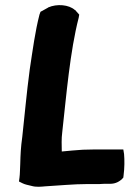

<svg xmlns="http://www.w3.org/2000/svg" viewBox="-20 -746 520 749"><path d="M96 -475C83 -377 77 -303 67 -213C61 -170 60 -144 59 -107C58 -92 58 -66 56 -53L54 -38L68 -31C78 -26 90 -24 102 -21C122 -15 143 -18 155 -19C210 -22 266 -28 321 -28H368C380 -29 390 -29 399 -29H410C431 -29 448 -38 461 -53L462 -61C466 -92 466 -121 464 -145L461 -163H351C336 -163 321 -162 306 -162H304C276 -160 249 -158 221 -155C221 -181 219 -202 223 -232C239 -375 253 -545 287 -677L289 -689L273 -707H272C249 -728 202 -732 168 -717L167 -716L138 -700L134 -689C117 -623 108 -554 96 -475Z"/></svg>

Font: Hussar Pisanka
Style: BlkKur
Weight: 700
Designer: Robert Jablonski
Foundry: Cannot Into Space Fonts
Version: Version 1.070